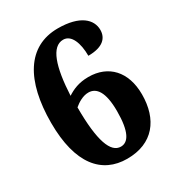

<svg xmlns="http://www.w3.org/2000/svg" viewBox="-175 -834 879 954"><g transform="rotate(-30 264.0 -357.0)"><path d="M276 10C425 10 499 -88 499 -231C499 -362 425 -439 311 -439C256 -439 219 -422 188 -402C196 -564 228 -662 295 -662C342 -662 364 -602 364 -530C449 -530 480 -566 480 -612C480 -671 428 -724 300 -724C125 -724 37 -574 37 -334C37 -97 132 10 276 10ZM279 -58C221 -58 189 -142 189 -335C210 -353 241 -372 272 -372C318 -372 350 -331 350 -221C350 -102 321 -58 279 -58Z"/></g></svg>

Font: Noto Serif Georgian SemiCondensed ExtraBold
Style: Regular
Weight: 800
Width: 4
Designer: Monotype Design Team, Akaki Razmadze
Foundry: Google LLC
Version: Version 2.003